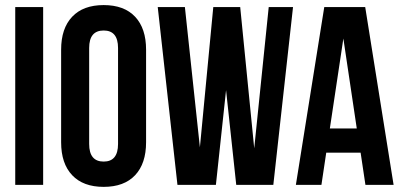

<svg xmlns="http://www.w3.org/2000/svg" viewBox="-20 -728 1581 756"><path d="M40 0V-700.2H149.9V0Z M331.1 -539.1V-161.1Q331.1 -91.8 388.2 -91.8Q444.8 -91.8 444.8 -161.1V-539.1Q444.8 -607.9 388.2 -607.9Q331.1 -607.9 331.1 -539.1ZM220.7 -168V-532.2Q220.7 -616.2 264.2 -662.1Q307.6 -708 388.2 -708Q468.8 -708 512 -662.1Q555.2 -616.2 555.2 -532.2V-168Q555.2 -84 512 -38.1Q468.8 7.8 388.2 7.8Q307.6 7.8 264.2 -38.1Q220.7 -84 220.7 -168Z M910.2 0 870.1 -373 830.1 0H678.7L601.1 -700.2H708L767.1 -147.9L819.8 -700.2H925.8L981 -144L1038.1 -700.2H1133.8L1056.2 0Z M1418 -700.2 1529.8 0H1418.9L1399.9 -127H1264.6L1245.6 0H1145L1256.8 -700.2ZM1332 -576.2 1278.8 -222.2H1384.8Z"/></svg>

Font: Bebas Neue Bold
Style: Regular
Weight: 700
Designer: Ryoichi Tsunekawa
Foundry: Ryoichi Tsunekawa
Version: Version 1.300